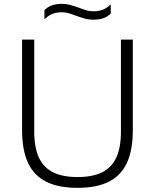

<svg xmlns="http://www.w3.org/2000/svg" viewBox="-20 -940 782 970"><path d="M91.5 -283V-740H153V-275.5Q153 -194.5 176.5 -144Q200 -93.5 248.2 -69.5Q296.5 -45.5 372 -45.5Q447.5 -45.5 495.8 -69.5Q544 -93.5 567.5 -144Q591 -194.5 591 -275.5V-740H651V-283Q651 -181 621 -116.8Q591 -52.5 529.5 -21.8Q468 9 372 9Q275.5 9 213.8 -21.8Q152 -52.5 121.8 -117Q91.5 -181.5 91.5 -283ZM364 -860.5Q340.5 -869.5 324.8 -873.8Q309 -878 292.5 -878Q265 -878 244.2 -869.5Q223.5 -861 204.5 -842.5V-889Q220.5 -905 242 -912.8Q263.5 -920.5 293 -920.5Q314.5 -920.5 333.2 -915.5Q352 -910.5 380 -900.5Q403.5 -891.5 419.2 -887.2Q435 -883 451.5 -883Q479 -883 499.8 -891.2Q520.5 -899.5 539.5 -918V-871.5Q523.5 -855.5 502 -848Q480.5 -840.5 451 -840.5Q429.5 -840.5 410.8 -845.5Q392 -850.5 364 -860.5Z"/></svg>

Font: Encode Sans Semi Expanded Light
Style: Regular
Weight: 300
Width: 6
Designer: Multiple Designers
Foundry: Impallari Type
Version: Version 2.000